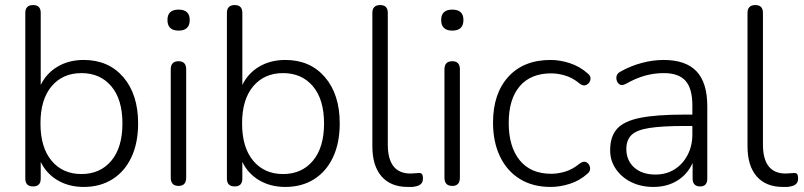

<svg xmlns="http://www.w3.org/2000/svg" viewBox="-20 -731 3180 759"><path d="M311 8Q252 8 207.5 -18.5Q163 -45 141 -91V-25Q141 6 111 6Q80 6 80 -25V-680Q80 -711 111 -711Q141 -711 141 -680V-395Q163 -441 207.5 -467.5Q252 -494 311 -494Q409 -494 467.5 -426Q526 -358 526 -243Q526 -166 499.5 -109.5Q473 -53 424.5 -22.5Q376 8 311 8ZM302 -43Q376 -43 420 -95.5Q464 -148 464 -243Q464 -338 420 -390Q376 -442 302 -442Q228 -442 184 -390Q140 -338 140 -243Q140 -148 184 -95.5Q228 -43 302 -43Z M686 -610Q642 -610 642 -652Q642 -693 686 -693Q730 -693 730 -652Q730 -610 686 -610ZM686 4Q655 4 655 -29V-457Q655 -489 686 -489Q716 -489 716 -457V-29Q716 4 686 4Z M1108 8Q1049 8 1004.5 -18.5Q960 -45 938 -91V-25Q938 6 908 6Q877 6 877 -25V-680Q877 -711 908 -711Q938 -711 938 -680V-395Q960 -441 1004.5 -467.5Q1049 -494 1108 -494Q1206 -494 1264.5 -426Q1323 -358 1323 -243Q1323 -166 1296.5 -109.5Q1270 -53 1221.5 -22.5Q1173 8 1108 8ZM1099 -43Q1173 -43 1217 -95.5Q1261 -148 1261 -243Q1261 -338 1217 -390Q1173 -442 1099 -442Q1025 -442 981 -390Q937 -338 937 -243Q937 -148 981 -95.5Q1025 -43 1099 -43Z M1592 8Q1525 8 1488.5 -33.5Q1452 -75 1452 -153V-680Q1452 -711 1483 -711Q1513 -711 1513 -680V-160Q1513 -45 1603 -45Q1612 -45 1619.5 -46Q1627 -47 1634 -47Q1643 -48 1647.5 -43.5Q1652 -39 1652 -25Q1652 1 1622 6Q1615 8 1607 8Q1599 8 1592 8Z M1768 -610Q1724 -610 1724 -652Q1724 -693 1768 -693Q1812 -693 1812 -652Q1812 -610 1768 -610ZM1768 4Q1737 4 1737 -29V-457Q1737 -489 1768 -489Q1798 -489 1798 -457V-29Q1798 4 1768 4Z M2157 8Q2086 8 2035 -23.5Q1984 -55 1956.5 -112.5Q1929 -170 1929 -246Q1929 -361 1989.5 -427.5Q2050 -494 2157 -494Q2194 -494 2233.5 -481Q2273 -468 2304 -440Q2317 -430 2314 -416Q2311 -402 2298.5 -395.5Q2286 -389 2271 -401Q2243 -424 2214 -432.5Q2185 -441 2159 -441Q2078 -441 2034.5 -390Q1991 -339 1991 -245Q1991 -151 2034.5 -97.5Q2078 -44 2159 -44Q2185 -44 2214 -52.5Q2243 -61 2271 -84Q2287 -96 2298.5 -89.5Q2310 -83 2312.5 -69Q2315 -55 2303 -45Q2272 -17 2233 -4.5Q2194 8 2157 8Z M2563 8Q2514 8 2475.5 -11Q2437 -30 2414.5 -63Q2392 -96 2392 -137Q2392 -191 2419 -221.5Q2446 -252 2510 -265Q2574 -278 2686 -278H2717V-314Q2717 -381 2690 -411.5Q2663 -442 2604 -442Q2566 -442 2530 -432Q2494 -422 2455 -400Q2437 -390 2426.5 -399.5Q2416 -409 2416.5 -424.5Q2417 -440 2433 -448Q2474 -471 2518 -482.5Q2562 -494 2603 -494Q2691 -494 2733.5 -449Q2776 -404 2776 -311V-25Q2776 6 2748 6Q2718 6 2718 -25V-87Q2698 -42 2657.5 -17Q2617 8 2563 8ZM2571 -41Q2614 -41 2646.5 -61.5Q2679 -82 2698 -118Q2717 -154 2717 -200V-233H2687Q2597 -233 2546.5 -225Q2496 -217 2476 -197Q2456 -177 2456 -142Q2456 -97 2487 -69Q2518 -41 2571 -41Z M3075 8Q3008 8 2971.5 -33.5Q2935 -75 2935 -153V-680Q2935 -711 2966 -711Q2996 -711 2996 -680V-160Q2996 -45 3086 -45Q3095 -45 3102.5 -46Q3110 -47 3117 -47Q3126 -48 3130.5 -43.5Q3135 -39 3135 -25Q3135 1 3105 6Q3098 8 3090 8Q3082 8 3075 8Z"/></svg>

Font: Nunito Light
Style: Regular
Weight: 300
Designer: Vernon Adams
Foundry: Vernon Adams
Version: Version 3.601; ttfautohint (v1.8.2.53-6de2)